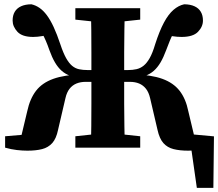

<svg xmlns="http://www.w3.org/2000/svg" viewBox="-20 -696 1029 905"><path d="M824.7 0V-68.3L988.5 -53.3L985.7 189.4H907.8L873.1 -53.7L943.5 0ZM335.2 0V-53.7L475.2 -68.7H500.9L640.9 -53.7V0ZM335.2 -603.5V-657.3H640.9V-603.5L500.9 -588.5H475.2ZM407.8 0Q409.8 -51 410.3 -102.5Q410.8 -154 410.8 -207.2Q410.8 -260.5 410.8 -314.5V-342.6Q410.8 -396.6 410.8 -449.5Q410.8 -502.4 410.3 -554.3Q409.8 -606.3 407.8 -657.3H568.3Q567.3 -606.5 566.3 -554.8Q565.3 -503 565.3 -449.9Q565.3 -396.9 565.3 -342.6V-314.5Q565.3 -260.8 565.3 -207.7Q565.3 -154.6 566.3 -102.9Q567.3 -51.3 568.3 0ZM722.5 -83.7 687.6 -233.1Q681.4 -260.6 668.1 -277.5Q654.8 -294.3 635.8 -302.3Q616.7 -310.2 591.8 -310.2H488V-365.8H583.3Q605.1 -365.8 623.5 -370Q641.8 -374.1 657.2 -386.6Q672.6 -399 686 -422.9Q699.4 -446.9 711.1 -486.5Q731.5 -550 752.6 -589.4Q773.7 -628.9 797.8 -649.6Q822 -670.4 848.3 -675.8Q877.3 -675.5 896.9 -666.4Q916.5 -657.4 926.5 -640.4Q936.6 -623.5 936.6 -599.1Q936.6 -570.2 913.3 -546.1Q890.1 -521.9 835.8 -521.9Q816.4 -521.9 794.3 -525.2Q772.2 -528.5 753.7 -533.2L814 -566.6Q803.9 -551.7 795.6 -536.4Q787.4 -521.1 780 -502.7Q772.7 -484.2 763.2 -459.5Q750.8 -425.9 736.7 -401.8Q722.5 -377.7 704.9 -362.2Q687.3 -346.7 664 -338.4Q640.6 -330 610.2 -326.4L610 -345.6Q692.9 -343.3 745.2 -324.4Q797.5 -305.5 826.7 -267.9Q855.9 -230.3 867.7 -171.4L900.4 -34.4L804.3 -67.9L971.6 -53.7V0Q942.8 8.2 916.4 11.2Q890.1 14.2 867.1 14.2Q827.3 14.2 798 6.8Q768.8 -0.6 750.2 -21.5Q731.6 -42.5 722.5 -83.7ZM253.6 -83.7Q245.1 -42.5 226.2 -21.5Q207.2 -0.6 178.5 6.8Q149.8 14.2 109 14.2Q86.3 14.2 59.6 11.2Q33 8.2 4.1 0V-53.7L171.7 -67.9L75.6 -34.4L108.3 -171.4Q120.9 -230.3 149.7 -267.9Q178.5 -305.5 231.3 -324.4Q284.2 -343.3 366 -345.6L365.5 -326.4Q335.1 -330 311.8 -338.4Q288.4 -346.7 270.8 -362.2Q253.2 -377.7 239.1 -401.8Q224.9 -425.9 212.9 -459.5Q204.4 -484.2 196.4 -502.7Q188.4 -521.1 180.3 -536.4Q172.1 -551.7 162.1 -566.6L222.1 -534.6Q202.4 -529.9 179.2 -525.9Q155.9 -521.9 136.4 -521.9Q84.5 -521.9 62 -546.4Q39.5 -570.9 39.5 -599.1Q39.5 -623.5 49.5 -640.4Q59.6 -657.4 79.2 -666.4Q98.7 -675.5 127.8 -675.8Q147.8 -671.4 165.9 -659Q184.1 -646.7 200.8 -624.3Q217.5 -601.9 233.1 -568.2Q248.7 -534.5 264.7 -486.5Q278.1 -446.2 291.6 -422.1Q305.2 -398 320 -385.7Q334.9 -373.4 352.9 -369.6Q371 -365.8 392.4 -365.8H488V-310.2H384Q359.7 -310.2 340.3 -302.3Q320.9 -294.3 307.8 -277.5Q294.6 -260.6 288.4 -233.1Z"/></svg>

Font: Source Serif 4 Variable
Style: Regular
Weight: 400
Designer: Frank Grießhammer
Foundry: Adobe
Version: Version 4.005;hotconv 1.1.0;makeotfexe 2.6.0